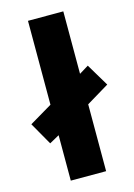

<svg xmlns="http://www.w3.org/2000/svg" viewBox="-129 -821 617 882"><g transform="rotate(-15 179.0 -380.0)"><path d="M95 0H263V-318L371 -383L307 -490L263 -463V-760H95V-361L-13 -297L48 -190L95 -216Z"/></g></svg>

Font: Noto Sans Gurmukhi ExtraBold
Style: Regular
Weight: 800
Designer: Jelle Bosma - Monotype Design Team
Foundry: Monotype Imaging Inc.
Version: Version 2.004